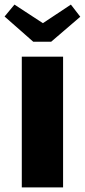

<svg xmlns="http://www.w3.org/2000/svg" viewBox="-44 -817 370 837"><path d="M51 -570H231V0H51ZM306 -744 179 -635H101L-24 -745L19 -797L143 -716L265 -797Z"/></svg>

Font: Lalezar
Style: Regular
Weight: 400
Designer: Borna Izadpanah
Foundry: Borna Izadpanah
Version: Version 1.003